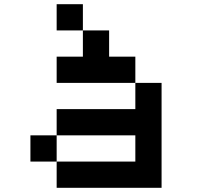

<svg xmlns="http://www.w3.org/2000/svg" viewBox="-20 -895 1040 915"><path d="M125 -250H250V-125H125ZM625 -500H750V0H250V-125H625V-250H250V-375H625ZM375 -750H500V-625H625V-500H250V-625H375ZM250 -875H375V-750H250Z"/></svg>

Font: Pixel Operator Mono 8
Style: Regular
Weight: 400
Monospace: yes
Designer: Jayvee Enaguas (HarvettFox96)
Foundry: The Grandoplex Project
Version: Version 1.5.0 (October 25, 2015)